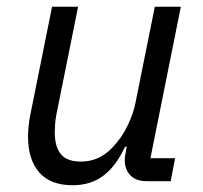

<svg xmlns="http://www.w3.org/2000/svg" viewBox="-20 -536 602 568"><path d="M134 -516H211L147 -198Q144 -183 143 -168.5Q142 -154 142 -145Q142 -102 160 -80Q178 -58 219 -58Q246 -58 269 -68Q292 -78 312 -99Q340 -128 357 -163.5Q374 -199 380 -228L438 -516H515L425 -68H498L485 0H415Q382 0 365.5 -17.5Q349 -35 349 -63Q349 -68 350 -75Q351 -82 353 -92L355 -102H350Q323 -44 285.5 -16Q248 12 195 12Q129 12 96 -26Q63 -64 63 -131Q63 -145 64.5 -162Q66 -179 70 -198Z"/></svg>

Font: IBM Plex Sans Var
Style: Italic
Weight: 400
Italic angle: -11.31°
Designer: Mike Abbink, Paul van der Laan, Pieter van Rosmalen
Foundry: Bold Monday
Version: Version 1.001